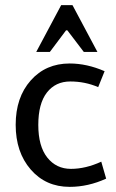

<svg xmlns="http://www.w3.org/2000/svg" viewBox="-20 -715 452 747"><path d="M251 -468Q318 -468 387 -438L362 -376Q311 -398 253.5 -398Q196 -398 162.5 -355Q129 -312 129 -229Q129 -146 164 -102Q199 -58 256 -58Q313 -58 374 -86L393 -20Q323 12 251 12Q158 12 99.5 -55.5Q41 -123 41 -229.5Q41 -336 99.5 -402Q158 -468 251 -468ZM359 -513H306L242 -597H237L174 -513H121L218 -695H262Z"/></svg>

Font: Average Sans
Style: Regular
Weight: 400
Designer: Eduardo Rodriguez Tunni
Foundry: Eduardo Rodriguez Tunni
Version: Version 1.001